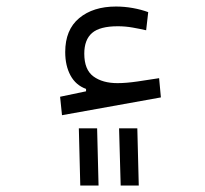

<svg xmlns="http://www.w3.org/2000/svg" viewBox="-20 -349 626 585"><path d="M168.9 2 163.1 -54.2 242.2 -70.8V-78.1Q210.9 -89.4 194.8 -119.1Q178.7 -148.9 178.7 -190.4Q178.7 -258.3 221.2 -293.7Q263.7 -329.1 333.5 -329.1Q358.9 -329.1 384.8 -324.5Q410.6 -319.8 431.6 -312L425.3 -256.8Q405.8 -261.2 383.8 -265.1Q361.8 -269 338.9 -269Q284.2 -269 260.5 -248.5Q236.8 -228 236.8 -185.5Q236.8 -136.7 264.6 -116.2Q292.5 -95.7 337.9 -95.7Q364.3 -95.7 399.2 -100.8Q434.1 -106 464.8 -110.8L470.2 -52.2ZM224.6 216.3 220.2 42H275.9L280.3 216.3ZM347.7 216.3 342.8 42H398.4L402.8 216.3Z"/></svg>

Font: Cascadia Mono PL Light
Style: Regular
Weight: 300
Monospace: yes
Designer: Aaron Bell
Foundry: Saja Typeworks
Version: Version 2404.023; ttfautohint (v1.8.4)